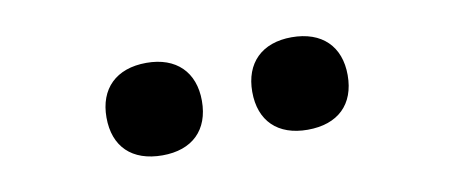

<svg xmlns="http://www.w3.org/2000/svg" viewBox="-32 -938 763 323"><g transform="rotate(-10 350.0 -776.0)"><path d="M226 -697C277 -697 307 -726 307 -776C307 -825 277 -855 226 -855C174 -855 144 -825 144 -776C144 -726 174 -697 226 -697ZM393 -776C393 -726 423 -697 474 -697C526 -697 556 -726 556 -776C556 -825 526 -855 474 -855C423 -855 393 -825 393 -776Z"/></g></svg>

Font: Martian Mono Std Md
Style: Regular
Weight: 500
Monospace: yes
Designer: Roman Shamin
Foundry: Evil Martians
Version: Version 1.000